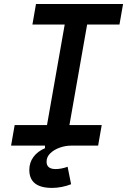

<svg xmlns="http://www.w3.org/2000/svg" viewBox="-20 -713 626 940"><path d="M234.9 207Q123.5 207 123.5 118.7Q123.5 83 143.8 55.4Q164.1 27.8 200.2 12.7V-11.7L309.6 -14.6L328.1 0Q299.8 0 272 10Q244.1 20 226.1 37.6Q208 55.2 208 78.6Q208 114.7 252.4 114.7Q266.1 114.7 281.2 111.8Q296.4 108.9 311 103.5L328.1 189Q307.1 197.3 283 202.1Q258.8 207 234.9 207ZM192.4 0 314.5 -693.4H424.3L302.2 0ZM34.2 0 51.8 -100.6H478L460.4 0ZM138.7 -592.8 156.2 -693.4H582.5L564.9 -592.8Z"/></svg>

Font: Cascadia Mono Medium
Style: Italic
Weight: 500
Italic angle: -10°
Monospace: yes
Designer: Aaron Bell
Foundry: Saja Typeworks
Version: Version 2407.024